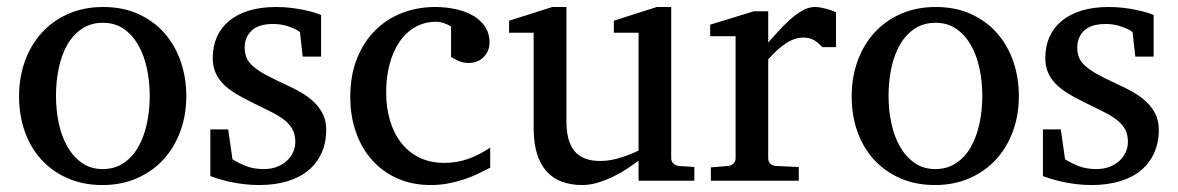

<svg xmlns="http://www.w3.org/2000/svg" viewBox="-20 -514 3350 546"><path d="M405.8 -241.2Q405.8 -282.2 397.7 -319.8Q389.6 -357.4 373 -386.2Q356.4 -415 331.5 -432.1Q306.6 -449.2 272.9 -449.2Q238.3 -449.2 212.9 -432.1Q187.5 -415 171.1 -386.2Q154.8 -357.4 147 -319.8Q139.2 -282.2 139.2 -241.2Q139.2 -200.7 147.2 -163.1Q155.3 -125.5 171.9 -96.7Q188.5 -67.9 213.4 -50.5Q238.3 -33.2 272 -33.2Q306.2 -33.2 331.5 -50.3Q356.9 -67.4 373.3 -96.2Q389.6 -125 397.7 -162.6Q405.8 -200.2 405.8 -241.2ZM509.8 -240.2Q509.8 -187 492.9 -140.9Q476.1 -94.7 445.1 -60.8Q414.1 -26.9 369.9 -7.3Q325.7 12.2 271 12.2Q216.3 12.2 172.4 -7.1Q128.4 -26.4 97.7 -60.1Q66.9 -93.8 50.5 -139.9Q34.2 -186 34.2 -240.2Q34.2 -293.5 50.8 -339.8Q67.4 -386.2 98.6 -420.7Q129.9 -455.1 174.1 -474.6Q218.3 -494.1 273.9 -494.1Q329.6 -494.1 373.5 -474.1Q417.5 -454.1 447.8 -419.7Q478 -385.3 493.9 -339.1Q509.8 -293 509.8 -240.2Z M907.7 -145Q907.7 -108.4 894.5 -79.1Q881.3 -49.8 856.9 -29.5Q832.5 -9.3 796.9 1.5Q761.2 12.2 716.8 12.2Q693.8 12.2 672.1 9.5Q650.4 6.8 632.1 2.7Q613.8 -1.5 599.6 -5.9Q585.4 -10.3 578.1 -13.2V-146H628.9L641.1 -61Q656.2 -51.3 678.5 -42.2Q700.7 -33.2 730 -33.2Q751.5 -33.2 768.1 -39.8Q784.7 -46.4 796.1 -57.1Q807.6 -67.9 813.7 -81.8Q819.8 -95.7 819.8 -110.8Q819.8 -131.8 811.5 -146.7Q803.2 -161.6 787.6 -173.6Q772 -185.5 749.3 -196.8Q726.6 -208 697.8 -222.2Q670.4 -235.4 649.4 -248.3Q628.4 -261.2 614 -276.1Q599.6 -291 592.3 -308.8Q585 -326.7 585 -349.1Q585 -382.3 596.9 -409.2Q608.9 -436 631.8 -454.8Q654.8 -473.6 688.2 -483.9Q721.7 -494.1 765.1 -494.1Q787.1 -494.1 807.1 -491.7Q827.1 -489.3 843.8 -485.8Q860.4 -482.4 873 -478.5Q885.7 -474.6 893.1 -471.2V-353H840.8L833 -422.9Q822.3 -431.2 801.3 -438.5Q780.3 -445.8 756.8 -445.8Q715.3 -445.8 695.6 -427Q675.8 -408.2 675.8 -378.9Q675.8 -361.8 681.4 -349.1Q687 -336.4 700 -325.2Q712.9 -314 734.1 -302.2Q755.4 -290.5 787.1 -275.9Q813.5 -264.2 835.4 -251.5Q857.4 -238.8 873.5 -223.1Q889.6 -207.5 898.7 -188.5Q907.7 -169.4 907.7 -145Z M1374 -37.1Q1356.9 -28.3 1338.1 -19.3Q1319.3 -10.3 1298.1 -3.4Q1276.9 3.4 1253.7 7.8Q1230.5 12.2 1205.1 12.2Q1152.3 12.2 1110.1 -6.6Q1067.9 -25.4 1038.1 -58.8Q1008.3 -92.3 992.2 -138.2Q976.1 -184.1 976.1 -237.8Q976.1 -300.8 995.6 -348.6Q1015.1 -396.5 1048.3 -429Q1081.5 -461.4 1125.2 -477.8Q1168.9 -494.1 1216.8 -494.1Q1249.5 -494.1 1278.1 -487.5Q1306.6 -481 1327.4 -468.3Q1348.1 -455.6 1360.1 -437Q1372.1 -418.5 1372.1 -394Q1372.1 -379.4 1366.9 -368.4Q1361.8 -357.4 1353.5 -349.9Q1345.2 -342.3 1334.7 -338.6Q1324.2 -335 1313 -335Q1296.4 -335 1284.2 -340.6Q1272 -346.2 1262.7 -352.1V-439Q1252.4 -444.8 1241.5 -448.5Q1230.5 -452.1 1220.7 -452.1Q1187.5 -452.1 1160.9 -437Q1134.3 -421.9 1116 -395Q1097.7 -368.2 1087.9 -331.3Q1078.1 -294.4 1078.1 -251Q1078.1 -209.5 1088.6 -172.9Q1099.1 -136.2 1119.9 -109.1Q1140.6 -82 1171.6 -66.4Q1202.6 -50.8 1243.7 -50.8Q1278.8 -50.8 1310.3 -61.8Q1341.8 -72.8 1374 -94.2Z M1795.9 0V-57.1Q1783.2 -47.4 1764.9 -35.2Q1746.6 -22.9 1725.3 -12.5Q1704.1 -2 1680.9 5.1Q1657.7 12.2 1635.7 12.2Q1603.5 12.2 1577.9 2.7Q1552.2 -6.8 1534.4 -26.6Q1516.6 -46.4 1507.1 -76.9Q1497.6 -107.4 1497.6 -149.9V-420.9H1427.7V-455.1L1550.8 -494.1H1590.8V-168.9Q1590.8 -142.6 1595.9 -121.6Q1601.1 -100.6 1612.5 -85.9Q1624 -71.3 1642.6 -63.7Q1661.1 -56.2 1687.5 -56.2Q1702.6 -56.2 1718.3 -59.1Q1733.9 -62 1748 -66.7Q1762.2 -71.3 1774.7 -76.4Q1787.1 -81.5 1795.9 -85.9V-420.9H1725.6V-455.1L1847.7 -494.1H1888.7V-64Q1888.7 -54.7 1895.3 -48.8Q1901.9 -43 1910.6 -42L1954.6 -39.1V0Z M2318.4 -379.9Q2308.6 -391.1 2295.9 -399.2Q2283.2 -407.2 2264.6 -407.2Q2240.2 -407.2 2215.3 -390.9Q2190.4 -374.5 2164.6 -345.2V-64Q2164.6 -54.7 2170.4 -48.8Q2176.3 -43 2185.5 -42L2251.5 -39.1V0H2001.5V-38.1L2050.8 -42Q2059.6 -43 2065.7 -48.8Q2071.8 -54.7 2071.8 -64V-411.1H1999.5V-443.8L2123.5 -481.9H2164.6V-393.1Q2175.3 -404.8 2190.7 -422.1Q2206.1 -439.5 2223.6 -455.6Q2241.2 -471.7 2260 -482.9Q2278.8 -494.1 2296.4 -494.1Q2304.2 -494.1 2313 -492.7Q2321.8 -491.2 2330.1 -489Q2338.4 -486.8 2345.5 -484.1Q2352.5 -481.4 2357.4 -479V-379.9Z M2773.4 -241.2Q2773.4 -282.2 2765.4 -319.8Q2757.3 -357.4 2740.7 -386.2Q2724.1 -415 2699.2 -432.1Q2674.3 -449.2 2640.6 -449.2Q2606 -449.2 2580.6 -432.1Q2555.2 -415 2538.8 -386.2Q2522.5 -357.4 2514.6 -319.8Q2506.8 -282.2 2506.8 -241.2Q2506.8 -200.7 2514.9 -163.1Q2522.9 -125.5 2539.6 -96.7Q2556.2 -67.9 2581.1 -50.5Q2606 -33.2 2639.6 -33.2Q2673.8 -33.2 2699.2 -50.3Q2724.6 -67.4 2741 -96.2Q2757.3 -125 2765.4 -162.6Q2773.4 -200.2 2773.4 -241.2ZM2877.4 -240.2Q2877.4 -187 2860.6 -140.9Q2843.8 -94.7 2812.7 -60.8Q2781.7 -26.9 2737.5 -7.3Q2693.4 12.2 2638.7 12.2Q2584 12.2 2540 -7.1Q2496.1 -26.4 2465.3 -60.1Q2434.6 -93.8 2418.2 -139.9Q2401.9 -186 2401.9 -240.2Q2401.9 -293.5 2418.5 -339.8Q2435.1 -386.2 2466.3 -420.7Q2497.6 -455.1 2541.7 -474.6Q2585.9 -494.1 2641.6 -494.1Q2697.3 -494.1 2741.2 -474.1Q2785.2 -454.1 2815.4 -419.7Q2845.7 -385.3 2861.6 -339.1Q2877.4 -293 2877.4 -240.2Z M3275.4 -145Q3275.4 -108.4 3262.2 -79.1Q3249 -49.8 3224.6 -29.5Q3200.2 -9.3 3164.6 1.5Q3128.9 12.2 3084.5 12.2Q3061.5 12.2 3039.8 9.5Q3018.1 6.8 2999.8 2.7Q2981.4 -1.5 2967.3 -5.9Q2953.1 -10.3 2945.8 -13.2V-146H2996.6L3008.8 -61Q3023.9 -51.3 3046.1 -42.2Q3068.4 -33.2 3097.7 -33.2Q3119.1 -33.2 3135.7 -39.8Q3152.3 -46.4 3163.8 -57.1Q3175.3 -67.9 3181.4 -81.8Q3187.5 -95.7 3187.5 -110.8Q3187.5 -131.8 3179.2 -146.7Q3170.9 -161.6 3155.3 -173.6Q3139.6 -185.5 3116.9 -196.8Q3094.2 -208 3065.4 -222.2Q3038.1 -235.4 3017.1 -248.3Q2996.1 -261.2 2981.7 -276.1Q2967.3 -291 2960 -308.8Q2952.6 -326.7 2952.6 -349.1Q2952.6 -382.3 2964.6 -409.2Q2976.6 -436 2999.5 -454.8Q3022.5 -473.6 3055.9 -483.9Q3089.4 -494.1 3132.8 -494.1Q3154.8 -494.1 3174.8 -491.7Q3194.8 -489.3 3211.4 -485.8Q3228 -482.4 3240.7 -478.5Q3253.4 -474.6 3260.7 -471.2V-353H3208.5L3200.7 -422.9Q3189.9 -431.2 3168.9 -438.5Q3147.9 -445.8 3124.5 -445.8Q3083 -445.8 3063.2 -427Q3043.5 -408.2 3043.5 -378.9Q3043.5 -361.8 3049.1 -349.1Q3054.7 -336.4 3067.6 -325.2Q3080.6 -314 3101.8 -302.2Q3123 -290.5 3154.8 -275.9Q3181.2 -264.2 3203.1 -251.5Q3225.1 -238.8 3241.2 -223.1Q3257.3 -207.5 3266.4 -188.5Q3275.4 -169.4 3275.4 -145Z"/></svg>

Font: Charis SIL Cyr
Style: Regular
Weight: 400
Foundry: SIL International
Version: Version 5.000